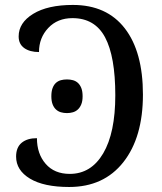

<svg xmlns="http://www.w3.org/2000/svg" viewBox="-20 -744 653 774"><path d="M44.9 -112.8Q44.9 -149.9 67.4 -168.5Q89.8 -187 128.9 -187Q128.9 -124 164.1 -83.5Q199.2 -43 261.2 -43Q347.2 -43 396 -125.7Q444.8 -208.5 444.8 -359.9Q444.8 -516.1 403.6 -593.5Q362.3 -670.9 272 -670.9Q211.9 -670.9 174.6 -631.3Q137.2 -591.8 137.2 -534.2Q100.1 -534.2 77.6 -550.3Q55.2 -566.4 55.2 -597.2Q55.2 -652.3 113.8 -688.2Q172.4 -724.1 273.9 -724.1Q410.2 -724.1 483.2 -629.6Q556.2 -535.2 556.2 -362.8Q556.2 -190.4 477.3 -90.3Q398.4 9.8 258.8 9.8Q156.7 9.8 100.8 -23.9Q44.9 -57.6 44.9 -112.8ZM187 -356Q187 -375.5 191.9 -388.7Q196.8 -401.9 205.3 -409.7Q213.9 -417.5 225.3 -420.7Q236.8 -423.8 250 -423.8Q262.7 -423.8 274.2 -420.7Q285.6 -417.5 294.2 -409.7Q302.7 -401.9 307.9 -388.7Q313 -375.5 313 -356Q313 -336.9 307.9 -324Q302.7 -311 294.2 -303Q285.6 -294.9 274.2 -291.5Q262.7 -288.1 250 -288.1Q236.8 -288.1 225.3 -291.5Q213.9 -294.9 205.3 -303Q196.8 -311 191.9 -324Q187 -336.9 187 -356Z"/></svg>

Font: Noto Serif
Style: Regular
Weight: 400
Designer: Monotype Design team
Foundry: Monotype Imaging Inc.
Version: Version 1.02